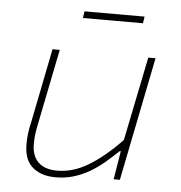

<svg xmlns="http://www.w3.org/2000/svg" viewBox="-49 -681 697 739"><g transform="rotate(5 300.0 -311.0)"><path d="M193 12Q160 12 136.5 3Q113 -6 98 -21.5Q83 -37 76.5 -58Q70 -79 70 -104Q70 -128 72.5 -147.5Q75 -167 80 -188L138 -478H166L108 -190Q103 -167 100.5 -148Q98 -129 98 -108Q98 -63 123 -38.5Q148 -14 196 -14Q259 -14 319.5 -51.5Q380 -89 442 -154L508 -478H536L440 0H416L434 -110H430Q405 -86 379 -64Q353 -42 324 -25Q295 -8 262.5 2Q230 12 193 12ZM244 -608 248 -634H480L476 -608Z"/></g></svg>

Font: Source Code Pro ExtraLight
Style: Italic
Weight: 200
Italic angle: -11°
Monospace: yes
Designer: Paul D. Hunt, Teo Tuominen
Foundry: Adobe Systems Incorporated
Version: Version 1.050;PS 1.000;hotconv 16.6.51;makeotf.lib2.5.65220